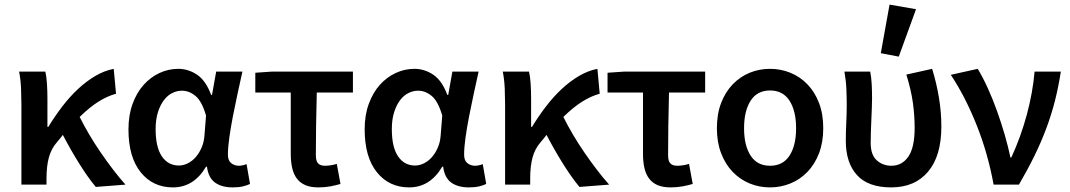

<svg xmlns="http://www.w3.org/2000/svg" viewBox="-20 -802 4647 834"><path d="M396 10Q362 -31 325 -90Q288 -149 253 -216Q247 -208 240.5 -200Q234 -192 227 -184Q202 -155 192 -117Q182 -79 182 -27V0H73V-348Q73 -377 71.5 -416Q70 -455 63 -491H177Q182 -469 184 -438Q186 -407 186 -373V-251H190Q218 -297 250.5 -339.5Q283 -382 319 -415.5Q355 -449 394 -472Q433 -495 474 -503L484 -395Q445 -384 407 -360Q369 -336 326 -294Q344 -258 367.5 -218Q391 -178 417.5 -139.5Q444 -101 471.5 -65Q499 -29 525 0Z M731 12Q644 12 591 -54Q538 -120 538 -240Q538 -302 556 -351Q574 -400 604 -433.5Q634 -467 673 -485Q712 -503 754 -503Q798 -503 836 -477.5Q874 -452 897 -390H901L919 -491H1033Q1023 -446 1012 -395.5Q1001 -345 991.5 -296Q982 -247 976 -204Q970 -161 970 -130Q970 -105 984 -93.5Q998 -82 1018 -82Q1032 -82 1051 -89L1066 -3Q1054 3 1035.5 7.5Q1017 12 991 12Q943 12 914 -9Q885 -30 879 -78H875Q822 12 731 12ZM757 -83Q777 -83 796.5 -93Q816 -103 831 -120.5Q846 -138 856 -161.5Q866 -185 868 -212L875 -300Q857 -362 829.5 -385Q802 -408 770 -408Q749 -408 728.5 -398Q708 -388 692 -367Q676 -346 666 -314.5Q656 -283 656 -241Q656 -163 683 -123Q710 -83 757 -83Z M1363 12Q1329 12 1306 2Q1283 -8 1269 -27Q1255 -46 1249 -73Q1243 -100 1243 -134V-400H1089V-486L1161 -491H1513V-400H1356Q1354 -326 1353 -256.5Q1352 -187 1352 -128Q1352 -102 1362 -92Q1372 -82 1391 -82Q1404 -82 1416.5 -84Q1429 -86 1443 -90L1459 -3Q1439 3 1415 7.5Q1391 12 1363 12Z M1757 12Q1670 12 1617 -54Q1564 -120 1564 -240Q1564 -302 1582 -351Q1600 -400 1630 -433.5Q1660 -467 1699 -485Q1738 -503 1780 -503Q1824 -503 1862 -477.5Q1900 -452 1923 -390H1927L1945 -491H2059Q2049 -446 2038 -395.5Q2027 -345 2017.5 -296Q2008 -247 2002 -204Q1996 -161 1996 -130Q1996 -105 2010 -93.5Q2024 -82 2044 -82Q2058 -82 2077 -89L2092 -3Q2080 3 2061.5 7.5Q2043 12 2017 12Q1969 12 1940 -9Q1911 -30 1905 -78H1901Q1848 12 1757 12ZM1783 -83Q1803 -83 1822.5 -93Q1842 -103 1857 -120.5Q1872 -138 1882 -161.5Q1892 -185 1894 -212L1901 -300Q1883 -362 1855.5 -385Q1828 -408 1796 -408Q1775 -408 1754.5 -398Q1734 -388 1718 -367Q1702 -346 1692 -314.5Q1682 -283 1682 -241Q1682 -163 1709 -123Q1736 -83 1783 -83Z M2497 10Q2463 -31 2426 -90Q2389 -149 2354 -216Q2348 -208 2341.5 -200Q2335 -192 2328 -184Q2303 -155 2293 -117Q2283 -79 2283 -27V0H2174V-348Q2174 -377 2172.5 -416Q2171 -455 2164 -491H2278Q2283 -469 2285 -438Q2287 -407 2287 -373V-251H2291Q2319 -297 2351.5 -339.5Q2384 -382 2420 -415.5Q2456 -449 2495 -472Q2534 -495 2575 -503L2585 -395Q2546 -384 2508 -360Q2470 -336 2427 -294Q2445 -258 2468.5 -218Q2492 -178 2518.5 -139.5Q2545 -101 2572.5 -65Q2600 -29 2626 0Z M2893 12Q2859 12 2836 2Q2813 -8 2799 -27Q2785 -46 2779 -73Q2773 -100 2773 -134V-400H2619V-486L2691 -491H3043V-400H2886Q2884 -326 2883 -256.5Q2882 -187 2882 -128Q2882 -102 2892 -92Q2902 -82 2921 -82Q2934 -82 2946.5 -84Q2959 -86 2973 -90L2989 -3Q2969 3 2945 7.5Q2921 12 2893 12Z M3325 12Q3278 12 3236.5 -5Q3195 -22 3163 -55Q3131 -88 3112.5 -136Q3094 -184 3094 -245Q3094 -307 3112.5 -355Q3131 -403 3163 -436Q3195 -469 3236.5 -486Q3278 -503 3325 -503Q3371 -503 3413 -486Q3455 -469 3487 -436Q3519 -403 3537.5 -355Q3556 -307 3556 -245Q3556 -184 3537.5 -136Q3519 -88 3487 -55Q3455 -22 3413 -5Q3371 12 3325 12ZM3325 -82Q3381 -82 3409.5 -126Q3438 -170 3438 -245Q3438 -320 3409.5 -364.5Q3381 -409 3325 -409Q3269 -409 3240.5 -364.5Q3212 -320 3212 -245Q3212 -170 3240.5 -126Q3269 -82 3325 -82Z M3851 12Q3751 12 3702.5 -41.5Q3654 -95 3654 -190Q3654 -230 3656 -269.5Q3658 -309 3658 -348Q3658 -377 3656.5 -414Q3655 -451 3648 -491H3760Q3765 -465 3766.5 -436Q3768 -407 3768 -373Q3768 -355 3767 -332Q3766 -309 3765 -283.5Q3764 -258 3763 -232Q3762 -206 3762 -182Q3762 -129 3788.5 -105.5Q3815 -82 3852 -82Q3898 -82 3925.5 -121.5Q3953 -161 3953 -247Q3953 -299 3945.5 -354.5Q3938 -410 3917 -478L4029 -503Q4048 -441 4058.5 -378Q4069 -315 4069 -252Q4069 -125 4011.5 -56.5Q3954 12 3851 12ZM3806 -571 3844 -782 3959 -762 3884 -556Z M4296 0Q4271 -137 4221.5 -260.5Q4172 -384 4110 -477L4227 -503Q4249 -467 4271 -418.5Q4293 -370 4311.5 -318Q4330 -266 4345 -214Q4360 -162 4369 -118H4373Q4414 -207 4440 -303Q4466 -399 4474 -491H4588Q4578 -426 4563 -366.5Q4548 -307 4526 -247.5Q4504 -188 4474.5 -127.5Q4445 -67 4406 0Z"/></svg>

Font: CV Source Sans Light
Style: Bold
Weight: 600
Designer: Paul D. Hunt
Foundry: Adobe Systems Incorporated
Version: Version 3.001